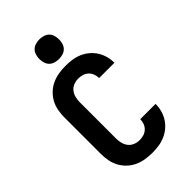

<svg xmlns="http://www.w3.org/2000/svg" viewBox="-286 -1067 1172 1172"><g transform="rotate(-45 300.0 -481.0)"><path d="M298 8Q268 8 238 3Q208 -2 181 -14.5Q154 -27 132 -48Q110 -69 96 -95Q82 -121 76.5 -151Q71 -181 71 -210V-525Q71 -554 76.5 -584Q82 -614 96 -640Q110 -666 132 -687Q154 -708 181 -720.5Q208 -733 238 -738Q268 -743 298 -743Q326 -743 354 -739Q382 -735 408 -724Q434 -713 456 -694.5Q478 -676 493 -652.5Q508 -629 515.5 -601.5Q523 -574 523 -545Q523 -545 523 -545Q523 -545 523 -545H391Q391 -545 391 -545Q391 -545 391 -545Q391 -545 391 -545Q391 -545 391 -545Q391 -563 384.5 -580.5Q378 -598 364.5 -610.5Q351 -623 333.5 -628Q316 -633 298 -633Q277 -633 257.5 -625Q238 -617 225.5 -601Q213 -585 208 -565Q203 -545 203 -525V-210Q203 -190 208 -170Q213 -150 225.5 -134Q238 -118 257.5 -110Q277 -102 298 -102Q316 -102 333.5 -107Q351 -112 364.5 -124.5Q378 -137 384.5 -154.5Q391 -172 391 -190Q391 -190 391 -190Q391 -190 391 -190Q391 -190 391 -190Q391 -190 391 -190H523Q523 -190 523 -190Q523 -190 523 -190Q523 -161 515.5 -133.5Q508 -106 493 -82.5Q478 -59 456 -40.5Q434 -22 408 -11Q382 0 354 4Q326 8 298 8ZM300 -800Q283 -800 266 -805Q249 -810 237 -822Q225 -834 220 -851Q215 -868 215 -885Q215 -902 220 -919Q225 -936 237 -948Q249 -960 266 -965Q283 -970 300 -970Q317 -970 334 -965Q351 -960 363 -948Q375 -936 380 -919Q385 -902 385 -885Q385 -868 380 -851Q375 -834 363 -822Q351 -810 334 -805Q317 -800 300 -800Z"/></g></svg>

Font: Iosevka Curly XBdEx
Style: Regular
Weight: 800
Width: 7
Monospace: yes
Designer: Belleve Invis
Foundry: Belleve Invis
Version: Version 11.1.0; ttfautohint (v1.8.3)